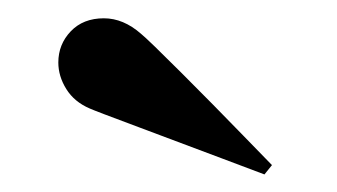

<svg xmlns="http://www.w3.org/2000/svg" viewBox="-20 -821 372 212"><path d="M135.7 -783.7Q144 -776.9 180.2 -740.7Q216.3 -704.6 248 -671.9L280.3 -638.7L272 -628.4L226.6 -645.5Q181.2 -662.6 132.8 -680.7Q84.5 -698.7 79.1 -701.2Q62 -708.5 53.2 -722.7Q44.4 -736.8 44.4 -752Q44.4 -772 58.1 -786.4Q71.8 -800.8 94.7 -800.8Q116.2 -800.8 135.7 -783.7Z"/></svg>

Font: Coda
Style: Regular
Weight: 400
Designer: vernon adams
Foundry: vernon adams
Version: Version 2.001; ttfautohint (v0.8) -r 50 -G 200 -x